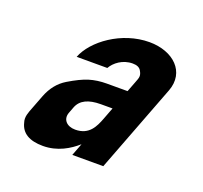

<svg xmlns="http://www.w3.org/2000/svg" viewBox="-92 -587 738 699"><g transform="rotate(20 276.5 -238.0)"><path d="M269.4 -48 251.1 0H371.1L501.4 -341C532.4 -422.2 467.7 -482 375.3 -482C267.9 -482 170.1 -409.5 143.9 -341H262.6C275.7 -364.3 305.5 -388 344.3 -388C360.2 -388 370.9 -383.3 376.5 -374C387.9 -355 383.9 -347.5 376.4 -328L360.7 -287H280.7C255.7 -287 233.1 -283.8 212.7 -277.5C192.4 -271.2 167.9 -259.3 139.2 -242C110.5 -224.7 89.4 -198.3 75.9 -163L55.2 -109C48.1 -90.3 39.2 -70.7 46.4 -50C55.5 -12.7 86.3 6 138.8 6C195.5 6 239 -21.2 269.4 -48ZM285.9 -209H330.9L313.4 -163C300.5 -129.4 283.4 -90 229.2 -90C196 -90 176.3 -111.9 187.1 -140L196.2 -164C208 -194.9 238.3 -209 285.9 -209Z"/></g></svg>

Font: Din Kursivschrift
Style: Breit
Weight: 400
Version: Version 1.089